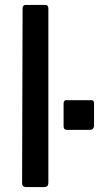

<svg xmlns="http://www.w3.org/2000/svg" viewBox="-20 -762 403 782"><path d="M177 -19Q177 -8 172.5 -4Q168 0 156 0H88Q70 0 70 -16L72 -727Q72 -742 85 -742H164Q177 -742 177 -727ZM363 -251Q363 -233 344 -233H254Q239 -233 239 -248V-340Q239 -354 250 -354H353Q363 -354 363 -341Z"/></svg>

Font: Libre Franklin Thin Medium
Style: Regular
Weight: 500
Version: Version 3.000